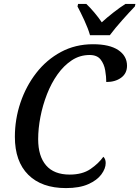

<svg xmlns="http://www.w3.org/2000/svg" viewBox="-20 -951 712 981"><path d="M317 10Q193 10 124.5 -58Q56 -126 56 -252Q56 -342 84.5 -426.5Q113 -511 165.5 -578.5Q218 -646 291.5 -685.5Q365 -725 455 -725Q540 -725 584.5 -695Q629 -665 629 -615Q629 -576 599 -554Q569 -532 523 -532Q523 -559 517.5 -591.5Q512 -624 494 -647Q476 -670 438 -670Q388 -670 347 -643Q306 -616 274 -571Q242 -526 220 -469.5Q198 -413 186.5 -353.5Q175 -294 175 -240Q175 -153 215.5 -106Q256 -59 336 -59Q401 -59 442.5 -87.5Q484 -116 508 -150Q520 -139 520 -118Q520 -90 498 -60Q476 -30 431 -10Q386 10 317 10ZM440 -771Q430 -806 410.5 -848Q391 -890 376 -918L379 -931H421Q440 -913 462 -887Q484 -861 500 -837Q526 -861 560 -887.5Q594 -914 621 -931H672L669 -918Q642 -890 605 -848.5Q568 -807 541 -771Z"/></svg>

Font: Noto Serif SemiCondensed Medium
Style: Italic
Weight: 500
Width: 4
Italic angle: -12°
Designer: Monotype Design Team
Foundry: Monotype Imaging Inc.
Version: Version 2.013